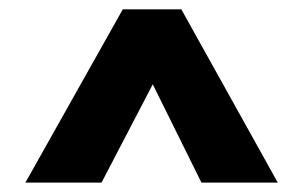

<svg xmlns="http://www.w3.org/2000/svg" viewBox="-20 -702 647 410"><path d="M34.2 -312 242.2 -682.1H367.2L573.2 -312H410.2L306.2 -522L196.8 -312Z"/></svg>

Font: Wesal
Style: Regular
Weight: 700
Designer: Ahmed zaza
Foundry: Ahmed zaza
Version: Version 2.01